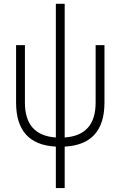

<svg xmlns="http://www.w3.org/2000/svg" viewBox="-20 -752 626 997"><path d="M270 224.6H315.9V9.3C454.1 2 522.5 -74.2 522.5 -219.7V-517.6H476.6V-219.7C476.6 -106 423.3 -45.4 315.9 -38.1V-732.4H270V-38.1C162.6 -45.4 109.4 -106 109.4 -219.7V-517.6H63.5V-219.7C63.5 -74.2 131.8 2 270 9.3Z"/></svg>

Font: Cascadia Code PL ExtraLight
Style: Regular
Weight: 200
Monospace: yes
Designer: Aaron Bell
Foundry: Saja Typeworks
Version: Version 2404.023